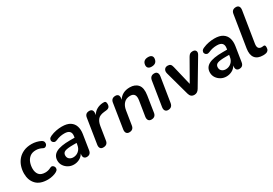

<svg xmlns="http://www.w3.org/2000/svg" viewBox="33 -1607 3565 2503"><g transform="rotate(-30 1815.5 -355.5)"><path d="M270 10Q153 10 95 -51.5Q37 -113 37 -213Q37 -267 53.5 -318.5Q70 -370 104 -410.5Q138 -451 190.5 -475Q243 -499 314 -499Q350 -499 385 -490.5Q420 -482 447 -468Q472 -455 477.5 -435.5Q483 -416 475.5 -399Q468 -382 451.5 -374.5Q435 -367 415 -378Q371 -402 322 -402Q265 -402 230.5 -374Q196 -346 180.5 -303Q165 -260 165 -214Q165 -157 193.5 -122Q222 -87 288 -87Q307 -87 328.5 -92Q350 -97 374 -110Q392 -119 407 -112Q422 -105 430 -89.5Q438 -74 433.5 -55.5Q429 -37 407 -24Q381 -8 342 1Q303 10 270 10Z M662 10Q617 10 580 -10.5Q543 -31 520.5 -65Q498 -99 498 -141Q498 -218 564.5 -254Q631 -290 773 -290H842L845 -308Q853 -355 830.5 -380Q808 -405 752 -405Q719 -405 688 -398.5Q657 -392 624 -377Q601 -367 583.5 -374Q566 -381 558.5 -397.5Q551 -414 559 -432.5Q567 -451 595 -463Q637 -482 682.5 -490.5Q728 -499 768 -499Q847 -499 892 -470Q937 -441 953 -391Q969 -341 959 -277L924 -54Q915 8 856 8Q829 8 815.5 -9.5Q802 -27 807 -61L809 -71Q784 -29 744.5 -9.5Q705 10 662 10ZM701 -76Q748 -76 783 -106.5Q818 -137 826 -189L831 -218H779Q691 -218 655.5 -203.5Q620 -189 620 -149Q620 -114 643.5 -95Q667 -76 701 -76Z M1104 8Q1074 8 1060.5 -10.5Q1047 -29 1052 -63L1111 -437Q1120 -497 1181 -497Q1210 -497 1223.5 -479Q1237 -461 1232 -427L1229 -407Q1253 -449 1294 -472.5Q1335 -496 1388 -499Q1416 -501 1425.5 -491Q1435 -481 1435 -458Q1435 -425 1420 -409.5Q1405 -394 1373 -391L1344 -388Q1277 -381 1248 -347.5Q1219 -314 1209 -254L1177 -52Q1168 8 1104 8Z M1496 7Q1467 7 1453.5 -12.5Q1440 -32 1445 -66L1503 -435Q1512 -497 1575 -497Q1603 -497 1616 -480Q1629 -463 1624 -429L1621 -411Q1676 -499 1791 -499Q1871 -499 1913 -449.5Q1955 -400 1938 -293L1901 -55Q1892 7 1829 7Q1800 7 1786 -12.5Q1772 -32 1777 -66L1813 -291Q1831 -401 1741 -401Q1682 -401 1646.5 -364Q1611 -327 1601 -263L1568 -55Q1559 7 1496 7Z M2176 -589Q2142 -589 2125.5 -605.5Q2109 -622 2112 -652Q2120 -721 2197 -721Q2231 -721 2248 -704.5Q2265 -688 2261 -658Q2252 -589 2176 -589ZM2080 8Q2051 8 2037.5 -11.5Q2024 -31 2029 -65L2088 -435Q2099 -497 2160 -497Q2189 -497 2202.5 -478Q2216 -459 2211 -424L2152 -54Q2141 8 2080 8Z M2477 8Q2447 8 2429.5 -7Q2412 -22 2404 -51L2305 -411Q2295 -449 2311 -473Q2327 -497 2361 -497Q2387 -497 2401.5 -484.5Q2416 -472 2423 -440L2493 -147L2668 -454Q2682 -478 2697 -487.5Q2712 -497 2736 -497Q2772 -497 2783.5 -474Q2795 -451 2777 -420L2550 -39Q2522 8 2477 8Z M2958 10Q2913 10 2876 -10.5Q2839 -31 2816.5 -65Q2794 -99 2794 -141Q2794 -218 2860.5 -254Q2927 -290 3069 -290H3138L3141 -308Q3149 -355 3126.5 -380Q3104 -405 3048 -405Q3015 -405 2984 -398.5Q2953 -392 2920 -377Q2897 -367 2879.5 -374Q2862 -381 2854.5 -397.5Q2847 -414 2855 -432.5Q2863 -451 2891 -463Q2933 -482 2978.5 -490.5Q3024 -499 3064 -499Q3143 -499 3188 -470Q3233 -441 3249 -391Q3265 -341 3255 -277L3220 -54Q3211 8 3152 8Q3125 8 3111.5 -9.5Q3098 -27 3103 -61L3105 -71Q3080 -29 3040.5 -9.5Q3001 10 2958 10ZM2997 -76Q3044 -76 3079 -106.5Q3114 -137 3122 -189L3127 -218H3075Q2987 -218 2951.5 -203.5Q2916 -189 2916 -149Q2916 -114 2939.5 -95Q2963 -76 2997 -76Z M3509 10Q3426 10 3389 -37.5Q3352 -85 3366 -176L3442 -651Q3451 -713 3514 -713Q3543 -713 3556.5 -694Q3570 -675 3565 -640L3491 -177Q3484 -133 3498.5 -112.5Q3513 -92 3546 -92Q3557 -92 3564 -93.5Q3571 -95 3577 -95Q3587 -95 3593 -88Q3599 -81 3599 -61Q3599 -32 3587 -16.5Q3575 -1 3558 4Q3549 7 3535 8.5Q3521 10 3509 10Z"/></g></svg>

Font: Nunito
Style: Bold Italic
Weight: 700
Italic angle: -9°
Designer: Vernon Adams
Foundry: Vernon Adams
Version: Version 3.601; ttfautohint (v1.8.2.53-6de2)